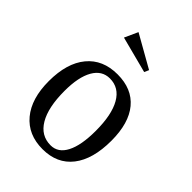

<svg xmlns="http://www.w3.org/2000/svg" viewBox="-188 -694 800 800"><g transform="rotate(45 211.5 -294.0)"><path d="M28.8 -199.2Q28.8 -305.2 76.9 -363.5Q125 -421.9 211.9 -421.9Q297.4 -421.9 343.3 -366.7Q389.2 -311.5 389.2 -208Q389.2 -99.1 342.8 -39.6Q296.4 20 210.9 20Q125.5 20 77.1 -38.1Q28.8 -96.2 28.8 -199.2ZM104 -216.8Q104 -119.6 135 -67.4Q166 -15.1 223.1 -15.1Q267.1 -15.1 290.5 -60.5Q314 -106 314 -190.9Q314 -285.6 284.9 -336.4Q255.9 -387.2 201.2 -387.2Q154.8 -387.2 129.4 -342.8Q104 -298.3 104 -216.8ZM122.1 -548.8 148.9 -607.9 292 -526.9 283.2 -506.8Z"/></g></svg>

Font: Halibut Cnd
Style: Regular
Weight: 400
Width: 3
Designer: Matteo Maggi
Foundry: Collletttivo
Version: Version 3.080 | FøM Fix